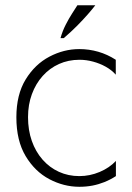

<svg xmlns="http://www.w3.org/2000/svg" viewBox="-20 -699 504 733"><path d="M283 14.1Q223.5 14.1 168.2 -15.1Q113 -44.3 77.8 -103.2Q42.5 -162.1 42.5 -251.3Q42.5 -337.9 78 -395.8Q113.5 -453.7 168.5 -482.6Q223.5 -511.6 282.5 -511.6Q320 -511.6 355 -501.5Q390 -491.4 422 -470.8V-413.9Q406.5 -431.5 384 -444.1Q361.5 -456.7 335.5 -463.7Q309.5 -470.8 283.5 -470.8Q241 -470.8 205.2 -454.7Q169.5 -438.6 143 -409.1Q116.5 -379.6 101.8 -339.6Q87 -299.6 87 -251.8Q87 -201.9 101.5 -160.9Q116 -119.8 142.5 -89.6Q169 -59.4 204.8 -43.1Q240.5 -26.7 283 -26.7Q323 -26.7 360.5 -42.5Q398 -58.4 422.5 -84.6V-26.7Q401.5 -13.1 379 -4Q356.5 5 332.8 9.6Q309 14.1 283 14.1ZM211 -553.5Q218.5 -580.5 230.8 -604.5Q243 -628.5 255.5 -647.8Q268 -667 275.5 -679H344Q332.5 -664 315 -644Q297.5 -624 274.8 -601Q252 -578 223.5 -553.5Z"/></svg>

Font: Russolo 10pt ExtraLight
Style: Regular
Weight: 200
Designer: Micah Stupak-Hahn
Version: Version 1.000